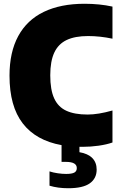

<svg xmlns="http://www.w3.org/2000/svg" viewBox="-20 -770 640 1020"><path d="M247 -370Q247 -293 267.8 -247.5Q288.5 -202 332 -181.8Q375.5 -161.5 445.5 -161.5Q501.5 -161.5 577.5 -183V-13Q546.5 -2 504 4Q461.5 10 420 10H402V38.5Q447 46 470.2 69.5Q493.5 93 493.5 131Q493.5 178 457 204Q420.5 230 342.5 230Q287.5 230 243 216.5V140.5Q262.5 147 286.8 150.5Q311 154 331.5 154Q361 154 374.5 147Q388 140 388 123Q388 90 330.5 90H307V1Q171 -23.5 100.8 -114.5Q30.5 -205.5 30.5 -368Q30.5 -493 77 -578.5Q123.5 -664 212.8 -707Q302 -750 429.5 -750Q509 -750 577.5 -735V-564.5Q511 -578.5 448 -578.5Q378.5 -578.5 334.2 -557.5Q290 -536.5 268.5 -490.8Q247 -445 247 -370Z"/></svg>

Font: Encode Sans SemiCondensed Black
Style: Regular
Weight: 900
Width: 4
Designer: Multiple Designers
Foundry: Impallari Type
Version: Version 2.000